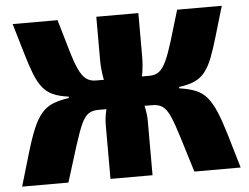

<svg xmlns="http://www.w3.org/2000/svg" viewBox="-50 -752 1054 814"><g transform="rotate(-5 477.0 -345.0)"><path d="M922 -690Q900 -616 884.5 -563Q869 -510 855 -474Q841 -438 823 -415Q805 -392 778.5 -380Q752 -368 712 -363V-357Q754 -351 782 -339.5Q810 -328 829.5 -304.5Q849 -281 865.5 -242Q882 -203 899.5 -144Q917 -85 942 0H745Q716 -94 698 -152.5Q680 -211 666 -242Q652 -273 635 -284.5Q618 -296 592 -296L590 -421Q616 -421 632.5 -434Q649 -447 663 -477.5Q677 -508 693 -560Q709 -612 732 -690ZM223 -690Q246 -612 261 -560Q276 -508 290 -477.5Q304 -447 321 -434Q338 -421 362 -421V-296Q336 -296 319.5 -284.5Q303 -273 289 -242Q275 -211 256.5 -152.5Q238 -94 209 0H12Q37 -85 54.5 -144Q72 -203 88.5 -242Q105 -281 125 -304.5Q145 -328 172.5 -339.5Q200 -351 242 -357V-363Q202 -368 175.5 -380Q149 -392 131 -415Q113 -438 99 -474Q85 -510 69.5 -563Q54 -616 32 -690ZM430 -421V-296H333V-421ZM567 -690V-506Q567 -470 561 -432.5Q555 -395 541 -362Q551 -331 559 -295.5Q567 -260 567 -231V0H388V-231Q388 -260 396.5 -295.5Q405 -331 415 -362Q401 -395 394.5 -432.5Q388 -470 388 -506V-690ZM621 -421V-296H527V-421Z"/></g></svg>

Font: Exo 2 ExtraBold
Style: Regular
Weight: 800
Designer: Natanael Gama
Foundry: Natanael Gama
Version: Version 2.010